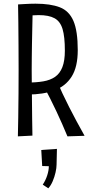

<svg xmlns="http://www.w3.org/2000/svg" viewBox="-20 -734 503 1042"><path d="M131 -221 127 -286Q177 -286 215 -292.5Q253 -299 279 -317Q305 -335 318.5 -369.5Q332 -404 332 -459Q332 -535 319.5 -576.5Q307 -618 276 -635Q245 -652 190 -652Q171 -652 148.5 -650.5Q126 -649 100 -646L78 -710Q96 -711 112 -712Q128 -713 143.5 -713.5Q159 -714 173 -714Q254 -714 304.5 -694.5Q355 -675 378.5 -620.5Q402 -566 402 -462Q402 -371 369 -318.5Q336 -266 275 -243.5Q214 -221 131 -221ZM77 6Q78 -36 79 -97Q80 -158 80.5 -226.5Q81 -295 81 -357Q81 -420 80.5 -486.5Q80 -553 79.5 -612Q79 -671 78 -710L158 -703Q157 -675 156.5 -640.5Q156 -606 155 -569Q154 -532 153.5 -495Q153 -458 152.5 -423Q152 -388 152 -359Q152 -329 152.5 -284Q153 -239 153.5 -188.5Q154 -138 154.5 -88.5Q155 -39 156 2ZM346 6Q318 -62 286 -130Q254 -198 215 -271L286 -301Q317 -228 355.5 -152.5Q394 -77 439 3ZM242 288 212 268Q227 246 236 218.5Q245 191 245 168L209 167L204 80L289 74Q288 96 288 117Q288 138 287 160Q287 177 281.5 201.5Q276 226 266 249.5Q256 273 242 288Z"/></svg>

Font: Truculenta
Style: Regular
Weight: 400
Designer: Ivan Castro, Eva Sanz & Omnibus-Type Team
Foundry: Omnibus-Type
Version: Version 1.002